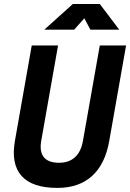

<svg xmlns="http://www.w3.org/2000/svg" viewBox="-20 -918 643 948"><path d="M263.2 9.8Q139.6 9.8 86.7 -49.1Q33.7 -107.9 53.7 -222.7L136.7 -693.4H266.6L183.6 -222.7Q174.3 -169.4 196.5 -141.8Q218.8 -114.3 271.5 -114.3Q320.3 -114.3 350.3 -141.8Q380.4 -169.4 389.6 -222.7L472.7 -693.4H602.5L519.5 -222.7Q499.5 -107.9 434.6 -49.1Q369.6 9.8 263.2 9.8ZM198.7 -771.5 339.8 -898.4H472.7L568.8 -771.5H426.3L390.1 -839.4H406.7L346.2 -771.5Z"/></svg>

Font: Cascadia Code PL
Style: Italic
Weight: 400
Italic angle: -10°
Monospace: yes
Designer: Aaron Bell
Foundry: Saja Typeworks
Version: Version 2404.023